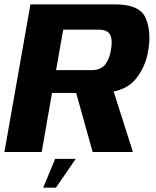

<svg xmlns="http://www.w3.org/2000/svg" viewBox="-31 -695 714 878"><path d="M-10.8 0H159.7L206.9 -269.9H417.3Q533 -269.9 583.9 -327Q634.7 -384.1 647.7 -468.6Q661.2 -552 634.6 -613.5Q608 -675 495.6 -675H108.2ZM392.6 0H576.8L474.4 -321.5L304.9 -314.5ZM225.3 -374.2 258 -559.4H419.1Q461.5 -559.4 473.1 -535.1Q484.6 -510.9 476.4 -466.4Q469 -422.4 448.7 -398.3Q428.5 -374.2 386.5 -374.2ZM166.5 163.3H224.7L315.3 31.6H221.3Z"/></svg>

Font: Anybody Thin
Style: Italic
Weight: 100
Italic angle: -10°
Designer: Tyler Finck
Foundry: Etcetera Type Company
Version: Version 1.114;gftools[0.9.25]